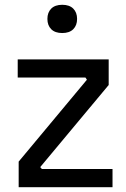

<svg xmlns="http://www.w3.org/2000/svg" viewBox="-20 -782 528 802"><path d="M286 -660Q270 -644 240 -644Q210 -644 194 -660Q178 -676 178 -703Q178 -730 194 -746Q210 -762 240 -762Q270 -762 286 -746Q302 -730 302 -703Q302 -676 286 -660ZM450 0H58V-107L343 -449L337 -458H54V-534H434V-427L148 -84L155 -76H450Z"/></svg>

Font: Sora
Style: Regular
Weight: 400
Designer: Jonathan Barnbrook, Julián Moncada
Foundry: Barnbrook Fonts
Version: Version 2.000